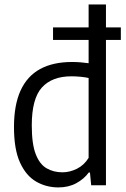

<svg xmlns="http://www.w3.org/2000/svg" viewBox="-20 -828 563 858"><path d="M217 -649.5V-705.5H520V-649.5ZM241 9.5Q186.5 9.5 141.5 -16.5Q96.5 -42.5 69.5 -101.5Q42.5 -160.5 42.5 -260Q42.5 -359 72 -423.5Q101.5 -488 159.2 -519.5Q217 -551 302 -551Q320.5 -551 340 -549.5Q359.5 -548 376 -545.5V-808H453.5V0H387.5L382 -57H376.5Q356 -28.5 321.2 -9.5Q286.5 9.5 241 9.5ZM259 -58Q292 -58 324 -74Q356 -90 376 -122.5V-479.5Q360.5 -483 339.5 -485Q318.5 -487 299.5 -487Q212.5 -487 167.2 -437Q122 -387 122 -267.5Q122 -184 139.8 -138.8Q157.5 -93.5 188.5 -75.8Q219.5 -58 259 -58Z"/></svg>

Font: Encode Sans SemiCondensed
Style: Regular
Weight: 400
Width: 4
Designer: Multiple Designers
Foundry: Impallari Type
Version: Version 3.002